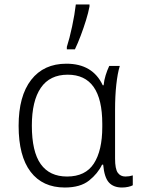

<svg xmlns="http://www.w3.org/2000/svg" viewBox="-20 -826 640 856"><path d="M269 10Q170 10 116.5 -60Q63 -130 63 -265Q63 -398 119 -470Q175 -542 276 -542Q393 -542 438 -446H442Q444 -468 451 -490.5Q458 -513 467 -532H514Q504 -499 498.5 -448.5Q493 -398 493 -337V-119Q493 -73 505 -56Q517 -39 539 -39Q556 -39 572 -44V0Q565 4 552 7Q539 10 524 10Q486 10 465.5 -12.5Q445 -35 440 -92H435Q416 -52 377 -21Q338 10 269 10ZM279 -39Q361 -39 398.5 -97Q436 -155 436 -260V-274Q436 -493 282 -493Q202 -493 162 -434.5Q122 -376 122 -266Q122 -150 161.5 -94.5Q201 -39 279 -39ZM278 -617Q290 -654 301.5 -708Q313 -762 318 -806H379V-797Q374 -770 363.5 -736Q353 -702 340 -667.5Q327 -633 314 -606H278Z"/></svg>

Font: Noto Sans Mono Light
Style: Regular
Weight: 300
Designer: Monotype Design Team
Foundry: Monotype Imaging Inc.
Version: Version 2.014; ttfautohint (v1.8.4.7-5d5b)